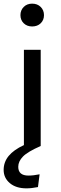

<svg xmlns="http://www.w3.org/2000/svg" viewBox="-39 -800 335 1052"><path d="M202 -717Q202 -690 184 -672.5Q166 -655 137 -655Q109 -655 91 -672.5Q73 -690 73 -717Q73 -744 91 -762Q109 -780 137 -780Q166 -780 184 -762Q202 -744 202 -717ZM92 -527H184V0Q113 31 87 57.5Q61 84 61 114Q61 162 117 162Q144 162 178 155L169 225Q134 232 106 232Q49 232 15 203.5Q-19 175 -19 131Q-19 88 8.5 54.5Q36 21 92 -5Z"/></svg>

Font: Statis Sans
Style: Regular
Weight: 400
Designer: bBox Type GmbH
Foundry: bBox Type GmbH
Version: Version 1.000